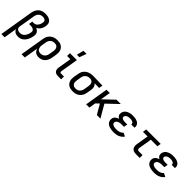

<svg xmlns="http://www.w3.org/2000/svg" viewBox="303 -2289 4036 4036"><g transform="rotate(45 2321.5 -270.5)"><path d="M-7 215 119 -546Q124 -573 133 -599Q142 -625 157.5 -649Q173 -673 195 -692Q217 -711 243 -723Q269 -735 296.5 -739Q324 -743 351 -743Q377 -743 403 -739.5Q429 -736 452 -726.5Q475 -717 494.5 -701.5Q514 -686 525.5 -664Q537 -642 538.5 -616Q540 -590 536 -563Q532 -538 523.5 -513Q515 -488 500 -465.5Q485 -443 464.5 -424Q444 -405 421 -392Q444 -384 463.5 -369Q483 -354 495 -332.5Q507 -311 508 -284.5Q509 -258 505 -232Q500 -203 491 -174.5Q482 -146 468.5 -119Q455 -92 435 -67.5Q415 -43 389.5 -25Q364 -7 334 0.5Q304 8 276 8Q253 8 231 3.5Q209 -1 190.5 -11.5Q172 -22 159 -38.5Q146 -55 138 -76L90 215ZM251 -76Q271 -76 292 -81.5Q313 -87 331 -100Q349 -113 362.5 -130.5Q376 -148 385.5 -167.5Q395 -187 401 -207.5Q407 -228 411 -248Q413 -263 412.5 -278Q412 -293 404.5 -305Q397 -317 385 -325Q373 -333 359 -337.5Q345 -342 330.5 -344Q316 -346 301 -346H254L268 -429H315Q331 -429 348 -434.5Q365 -440 378.5 -451Q392 -462 402.5 -476.5Q413 -491 420.5 -506.5Q428 -522 433 -538.5Q438 -555 440 -571Q442 -584 442.5 -597Q443 -610 437 -621Q431 -632 421.5 -639.5Q412 -647 400 -651.5Q388 -656 375.5 -657.5Q363 -659 350 -659Q334 -659 317.5 -656Q301 -653 285.5 -644.5Q270 -636 257 -623.5Q244 -611 235.5 -596Q227 -581 222 -565Q217 -549 214 -532L154 -173Q151 -152 156 -132Q161 -112 175.5 -99Q190 -86 210 -81Q230 -76 251 -76Z M593 215 684 -331Q688 -358 697.5 -384.5Q707 -411 723.5 -434.5Q740 -458 762.5 -477Q785 -496 811.5 -507.5Q838 -519 865 -523.5Q892 -528 919 -528Q951 -528 981.5 -522.5Q1012 -517 1037.5 -502Q1063 -487 1082 -464Q1101 -441 1110 -412.5Q1119 -384 1119.5 -352.5Q1120 -321 1115 -289L1098 -189Q1094 -164 1086 -139Q1078 -114 1064.5 -91Q1051 -68 1032 -48.5Q1013 -29 989 -16Q965 -3 939 2.5Q913 8 888 8Q862 8 837 1.5Q812 -5 793 -20Q774 -35 761.5 -57Q749 -79 743 -104L690 215ZM864 -76Q880 -76 897 -79.5Q914 -83 929.5 -91Q945 -99 958 -111.5Q971 -124 980.5 -139Q990 -154 995.5 -170Q1001 -186 1003 -203L1020 -303Q1023 -321 1023.5 -338.5Q1024 -356 1020 -372.5Q1016 -389 1007 -403Q998 -417 984.5 -426.5Q971 -436 954 -440Q937 -444 919 -444H918Q902 -444 885 -441Q868 -438 852.5 -430Q837 -422 823.5 -409.5Q810 -397 800.5 -382Q791 -367 786 -350.5Q781 -334 778 -317L763 -228Q760 -209 759.5 -190.5Q759 -172 762.5 -154.5Q766 -137 774.5 -121.5Q783 -106 796.5 -95.5Q810 -85 827.5 -80.5Q845 -76 864 -76Z M1462 0Q1443 0 1424.5 -3Q1406 -6 1390.5 -14.5Q1375 -23 1363.5 -36.5Q1352 -50 1346.5 -67Q1341 -84 1341 -103Q1341 -122 1344 -141L1393 -436H1296V-520H1503L1438 -127Q1437 -120 1437 -112.5Q1437 -105 1439.5 -98.5Q1442 -92 1448 -88Q1454 -84 1462 -84H1555V0ZM1424 -600 1462 -756H1554L1498 -600Z M1904 8Q1872 8 1841.5 2.5Q1811 -3 1785.5 -18Q1760 -33 1741.5 -56Q1723 -79 1713.5 -107.5Q1704 -136 1704 -167.5Q1704 -199 1709 -231L1726 -331Q1730 -358 1740 -384.5Q1750 -411 1767 -434Q1784 -457 1807 -475.5Q1830 -494 1856.5 -505Q1883 -516 1910.5 -522Q1938 -528 1965 -528H1981L2262 -520L2248 -436L2113 -440Q2127 -427 2138 -410Q2149 -393 2154.5 -373.5Q2160 -354 2160 -332.5Q2160 -311 2157 -289L2140 -189Q2136 -162 2126.5 -135.5Q2117 -109 2100.5 -85.5Q2084 -62 2061.5 -43Q2039 -24 2012.5 -12.5Q1986 -1 1958.5 3.5Q1931 8 1904 8ZM1905 -76Q1921 -76 1938 -79Q1955 -82 1971 -90Q1987 -98 2000 -110.5Q2013 -123 2022.5 -138Q2032 -153 2037.5 -169.5Q2043 -186 2045 -203L2062 -303Q2066 -328 2065 -352.5Q2064 -377 2053.5 -398Q2043 -419 2022 -430.5Q2001 -442 1976 -444H1958Q1942 -444 1925.5 -440Q1909 -436 1893.5 -428Q1878 -420 1865 -407.5Q1852 -395 1842.5 -380.5Q1833 -366 1828 -350Q1823 -334 1820 -317L1804 -217Q1801 -199 1800.5 -181.5Q1800 -164 1803.5 -147.5Q1807 -131 1816.5 -117Q1826 -103 1839.5 -93.5Q1853 -84 1869.5 -80Q1886 -76 1904 -76Z M2616 0 2491 -217 2419 -149 2395 0H2298L2384 -520H2481L2443 -294L2680 -520H2809L2559 -282L2723 0Z M3119 8Q3090 8 3061.5 5Q3033 2 3006.5 -5.5Q2980 -13 2956 -26.5Q2932 -40 2915.5 -60.5Q2899 -81 2892 -108.5Q2885 -136 2890 -165Q2893 -185 2903 -204Q2913 -223 2929 -236.5Q2945 -250 2964 -259Q2983 -268 3003 -274Q2987 -282 2974 -293.5Q2961 -305 2952.5 -320Q2944 -335 2942 -353.5Q2940 -372 2943 -390Q2947 -413 2958.5 -435Q2970 -457 2988.5 -473.5Q3007 -490 3029 -500.5Q3051 -511 3073.5 -517.5Q3096 -524 3119.5 -526Q3143 -528 3165 -528Q3191 -528 3215.5 -525.5Q3240 -523 3263 -516.5Q3286 -510 3307 -498Q3328 -486 3342.5 -468Q3357 -450 3363 -426Q3369 -402 3365 -377L3364 -372H3268L3269 -374Q3272 -393 3262 -408Q3252 -423 3236 -431Q3220 -439 3202 -441.5Q3184 -444 3165 -444Q3153 -444 3140.5 -443Q3128 -442 3115.5 -439.5Q3103 -437 3090.5 -432.5Q3078 -428 3067 -420Q3056 -412 3048 -400.5Q3040 -389 3038 -377Q3036 -364 3040 -353Q3044 -342 3053 -334.5Q3062 -327 3073.5 -323Q3085 -319 3097 -316.5Q3109 -314 3121 -313Q3133 -312 3145 -312H3209L3195 -228H3131Q3117 -228 3102.5 -227.5Q3088 -227 3074 -224Q3060 -221 3046 -216Q3032 -211 3019 -203Q3006 -195 2997 -182Q2988 -169 2985 -155Q2983 -139 2988.5 -125.5Q2994 -112 3005 -103Q3016 -94 3030 -89Q3044 -84 3059 -81Q3074 -78 3089 -77Q3104 -76 3119 -76Q3140 -76 3161 -78Q3182 -80 3202.5 -87Q3223 -94 3242.5 -106Q3262 -118 3275 -136L3354 -98Q3336 -69 3308 -47.5Q3280 -26 3248.5 -13.5Q3217 -1 3184 3.5Q3151 8 3119 8Z M3779 0Q3757 0 3736 -3.5Q3715 -7 3697 -17Q3679 -27 3666 -42.5Q3653 -58 3647 -77.5Q3641 -97 3640.5 -118.5Q3640 -140 3644 -162L3689 -436H3551L3565 -520H3995L3981 -436H3786L3738 -148Q3736 -136 3736.5 -124.5Q3737 -113 3742 -103.5Q3747 -94 3757.5 -89Q3768 -84 3779 -84H3891V0Z M4319 8Q4290 8 4261.5 5Q4233 2 4206.5 -5.5Q4180 -13 4156 -26.5Q4132 -40 4115.5 -60.5Q4099 -81 4092 -108.5Q4085 -136 4090 -165Q4093 -185 4103 -204Q4113 -223 4129 -236.5Q4145 -250 4164 -259Q4183 -268 4203 -274Q4187 -282 4174 -293.5Q4161 -305 4152.5 -320Q4144 -335 4142 -353.5Q4140 -372 4143 -390Q4147 -413 4158.5 -435Q4170 -457 4188.5 -473.5Q4207 -490 4229 -500.5Q4251 -511 4273.5 -517.5Q4296 -524 4319.5 -526Q4343 -528 4365 -528Q4391 -528 4415.5 -525.5Q4440 -523 4463 -516.5Q4486 -510 4507 -498Q4528 -486 4542.5 -468Q4557 -450 4563 -426Q4569 -402 4565 -377L4564 -372H4468L4469 -374Q4472 -393 4462 -408Q4452 -423 4436 -431Q4420 -439 4402 -441.5Q4384 -444 4365 -444Q4353 -444 4340.5 -443Q4328 -442 4315.5 -439.5Q4303 -437 4290.5 -432.5Q4278 -428 4267 -420Q4256 -412 4248 -400.5Q4240 -389 4238 -377Q4236 -364 4240 -353Q4244 -342 4253 -334.5Q4262 -327 4273.5 -323Q4285 -319 4297 -316.5Q4309 -314 4321 -313Q4333 -312 4345 -312H4409L4395 -228H4331Q4317 -228 4302.5 -227.5Q4288 -227 4274 -224Q4260 -221 4246 -216Q4232 -211 4219 -203Q4206 -195 4197 -182Q4188 -169 4185 -155Q4183 -139 4188.5 -125.5Q4194 -112 4205 -103Q4216 -94 4230 -89Q4244 -84 4259 -81Q4274 -78 4289 -77Q4304 -76 4319 -76Q4340 -76 4361 -78Q4382 -80 4402.5 -87Q4423 -94 4442.5 -106Q4462 -118 4475 -136L4554 -98Q4536 -69 4508 -47.5Q4480 -26 4448.5 -13.5Q4417 -1 4384 3.5Q4351 8 4319 8Z"/></g></svg>

Font: Iosevka Custom Medium
Style: Italic
Weight: 500
Italic angle: -9°
Designer: Belleve Invis
Foundry: Belleve Invis
Version: Version 27.0.1